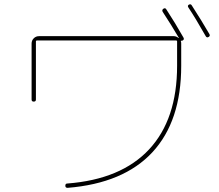

<svg xmlns="http://www.w3.org/2000/svg" viewBox="-20 -862 1040 911"><path d="M956.1 -690.4Q906.2 -778.3 874 -826.2Q868.2 -835 876 -839.8Q884.8 -844.7 889.6 -836.9Q937.5 -762.7 973.6 -700.2Q978.5 -691.4 969.7 -686.5Q960.9 -681.6 956.1 -690.4ZM129.9 -389.6V-655.3Q129.9 -669.9 140.1 -680.2Q150.4 -690.4 165 -690.4H804.7Q816.4 -690.4 827.1 -681.6H829.1Q792 -745.1 752 -805.7Q747.1 -814.5 754.9 -820.3Q763.7 -826.2 768.6 -818.4Q811.5 -752.9 850.6 -683.6Q855.5 -674.8 846.7 -669.9Q841.8 -668 839.8 -668.9Q837.9 -668.9 837.9 -667Q839.8 -663.1 839.8 -655.3V-549.8Q839.8 -287.1 703.1 -139.6Q566.4 7.8 300.8 29.3Q290 29.3 290 19.5Q290 8.8 298.8 8.8Q554.7 -10.7 687.5 -153.3Q820.3 -295.9 820.3 -549.8V-665Q820.3 -669.9 815.4 -669.9H155.3Q150.4 -669.9 150.4 -665V-389.6Q150.4 -379.9 140.1 -379.9Q129.9 -379.9 129.9 -389.6Z"/></svg>

Font: Rounded Mgen+ 1mn thin
Style: Regular
Weight: 100
Designer: [Source Han Sans]
Ryoko NISHIZUKA  (kana & ideographs); Paul D. Hunt (Latin, Greek & Cyrillic); Wenlong ZHANG  (bopomofo
Version: Version 1.059.20150602